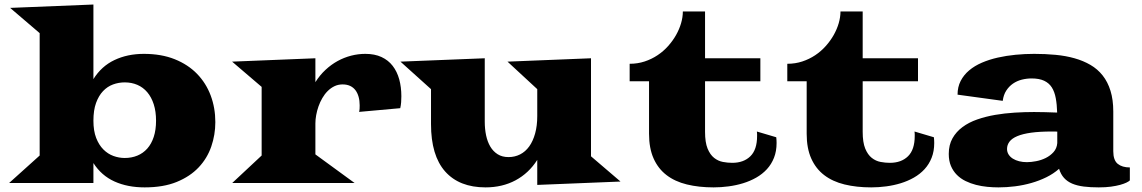

<svg xmlns="http://www.w3.org/2000/svg" viewBox="-20 -793 4947 832"><path d="M151.9 -119.1V-649.4L23.9 -758.8L384.8 -773.4V-450.2Q419.4 -505.9 475.8 -532.7Q532.2 -559.6 603.5 -559.6Q679.2 -559.6 737.1 -536.4Q794.9 -513.2 834 -472.9Q873 -432.6 893.1 -378.9Q913.1 -325.2 913.1 -263.7Q913.1 -209 895.5 -158Q877.9 -106.9 840.8 -67.6Q803.7 -28.3 745.8 -4.6Q688 19 606.9 19Q532.7 19 476.1 -6.6Q419.4 -32.2 384.8 -86.4V0H19.5ZM384.8 -270Q384.8 -226.1 396.7 -195.3Q408.7 -164.6 428 -145.3Q447.3 -126 471.4 -117.2Q495.6 -108.4 520.5 -108.4Q550.3 -108.4 575.2 -118.7Q600.1 -128.9 618.2 -149.2Q636.2 -169.4 646.2 -199.7Q656.2 -230 656.2 -270Q656.2 -310.1 646.2 -341.1Q636.2 -372.1 618.2 -393.3Q600.1 -414.6 575.2 -425.3Q550.3 -436 520.5 -436Q494.1 -436 469.7 -427Q445.3 -418 426.5 -398.2Q407.7 -378.4 396.2 -346.9Q384.8 -315.4 384.8 -270Z M1113.8 -119.1V-416.5L985.8 -525.9L1346.7 -540.5V-437Q1365.7 -467.3 1390.4 -490.2Q1415 -513.2 1443.1 -528.6Q1471.2 -543.9 1501.7 -551.8Q1532.2 -559.6 1563 -559.6Q1603.5 -559.6 1633.1 -545.9Q1662.6 -532.2 1681.6 -507.6Q1700.7 -482.9 1710 -449.2Q1719.2 -415.5 1719.2 -376Q1719.2 -363.3 1718.3 -350.1Q1717.3 -336.9 1714.4 -324.2L1536.1 -308.1Q1538.1 -315.9 1538.3 -323Q1538.6 -330.1 1538.6 -336.9Q1538.6 -356.9 1533.9 -373.5Q1529.3 -390.1 1520.3 -402.1Q1511.2 -414.1 1497.3 -420.7Q1483.4 -427.2 1464.8 -427.2Q1445.3 -427.2 1429.2 -419.4Q1413.1 -411.6 1399.9 -398.4Q1386.7 -385.3 1376.7 -367.9Q1366.7 -350.6 1360.1 -331.8Q1353.5 -313 1350.1 -293.9Q1346.7 -274.9 1346.7 -258.3V-124L1516.6 0H986.3Z M1847.7 -406.7 1715.3 -525.9 2080.6 -540.5V-265.6Q2080.6 -234.4 2086.4 -206.5Q2092.3 -178.7 2104.7 -157.7Q2117.2 -136.7 2136.7 -124.5Q2156.2 -112.3 2183.6 -112.3Q2210.9 -112.3 2233.9 -124Q2256.8 -135.7 2273.2 -158.4Q2289.6 -181.2 2298.8 -214.4Q2308.1 -247.6 2308.1 -290V-406.7L2179.2 -525.9L2541 -540.5V-115.7L2668.9 -6.3L2308.1 8.3V-100.1Q2271.5 -42.5 2214.1 -11.7Q2156.7 19 2084 19Q1970.2 19 1908.9 -50Q1847.7 -119.1 1847.7 -255.4Z M2792.5 -440.9H2708.5V-516.6Q2743.2 -516.6 2773.4 -526.6Q2803.7 -536.6 2829.3 -553.7Q2855 -570.8 2875.2 -593.5Q2895.5 -616.2 2909.7 -641.4Q2923.8 -666.5 2931.4 -692.6Q2939 -718.8 2939 -743.2H3035.2V-540.5H3274.9V-440.9H3035.2V-221.7Q3035.2 -176.3 3046.1 -149.4Q3057.1 -122.6 3074.5 -108.9Q3091.8 -95.2 3112.5 -91.3Q3133.3 -87.4 3152.8 -87.4Q3202.6 -87.4 3231.7 -116Q3260.7 -144.5 3260.7 -203.6Q3260.7 -208 3260.7 -212.9Q3260.7 -217.8 3259.8 -223.1L3343.8 -198.2Q3345.2 -185.1 3345.2 -173.3Q3345.2 -137.7 3334 -109.4Q3322.8 -81.1 3303.2 -59.8Q3283.7 -38.6 3257.1 -23.4Q3230.5 -8.3 3200.2 1Q3169.9 10.3 3137.2 14.6Q3104.5 19 3072.3 19Q3008.3 19 2956.5 6.3Q2904.8 -6.3 2868.4 -34.2Q2832 -62 2812.3 -106.2Q2792.5 -150.4 2792.5 -213.4Z M3475.6 -440.9H3391.6V-516.6Q3426.3 -516.6 3456.5 -526.6Q3486.8 -536.6 3512.5 -553.7Q3538.1 -570.8 3558.3 -593.5Q3578.6 -616.2 3592.8 -641.4Q3606.9 -666.5 3614.5 -692.6Q3622.1 -718.8 3622.1 -743.2H3718.3V-540.5H3958V-440.9H3718.3V-221.7Q3718.3 -176.3 3729.2 -149.4Q3740.2 -122.6 3757.6 -108.9Q3774.9 -95.2 3795.7 -91.3Q3816.4 -87.4 3835.9 -87.4Q3885.7 -87.4 3914.8 -116Q3943.8 -144.5 3943.8 -203.6Q3943.8 -208 3943.8 -212.9Q3943.8 -217.8 3942.9 -223.1L4026.9 -198.2Q4028.3 -185.1 4028.3 -173.3Q4028.3 -137.7 4017.1 -109.4Q4005.9 -81.1 3986.3 -59.8Q3966.8 -38.6 3940.2 -23.4Q3913.6 -8.3 3883.3 1Q3853 10.3 3820.3 14.6Q3787.6 19 3755.4 19Q3691.4 19 3639.6 6.3Q3587.9 -6.3 3551.5 -34.2Q3515.1 -62 3495.4 -106.2Q3475.6 -150.4 3475.6 -213.4Z M4091.3 -126Q4091.3 -165 4107.4 -193.6Q4123.5 -222.2 4150.9 -242.4Q4178.2 -262.7 4214.8 -275.4Q4251.5 -288.1 4292.5 -295.2Q4333.5 -302.2 4376.7 -304.9Q4419.9 -307.6 4460.9 -307.6Q4483.9 -307.6 4509.5 -306.9Q4535.2 -306.2 4561 -305.2Q4560.1 -340.3 4554.9 -367.9Q4549.8 -395.5 4537.8 -414.3Q4525.9 -433.1 4504.6 -443.1Q4483.4 -453.1 4450.2 -453.1Q4428.7 -453.1 4407.7 -447.8Q4386.7 -442.4 4369.6 -430.7Q4352.5 -418.9 4340.6 -400.6Q4328.6 -382.3 4325.2 -356L4129.4 -382.8Q4129.4 -416 4142.8 -442.1Q4156.2 -468.3 4179.7 -488Q4203.1 -507.8 4235.1 -521.5Q4267.1 -535.2 4304 -543.5Q4340.8 -551.8 4381.1 -555.7Q4421.4 -559.6 4461.4 -559.6Q4509.8 -559.6 4554 -555.4Q4598.1 -551.3 4636.2 -540.5Q4674.3 -529.8 4705.3 -511.7Q4736.3 -493.7 4758.3 -465.8Q4780.3 -438 4792.2 -399.4Q4804.2 -360.8 4804.2 -309.6V-137.7Q4804.2 -98.6 4823.5 -83Q4842.8 -67.4 4876 -67.4V-11.2Q4871.6 -6.8 4861.1 -1.7Q4850.6 3.4 4833.7 8.1Q4816.9 12.7 4793.9 15.9Q4771 19 4741.2 19Q4705.1 19 4676.3 15.4Q4647.5 11.7 4626.2 2.7Q4605 -6.3 4590.8 -22Q4576.7 -37.6 4569.3 -61.5Q4544.9 -40 4514.2 -24.9Q4483.4 -9.8 4449 0Q4414.6 9.8 4378.2 14.4Q4341.8 19 4306.6 19Q4283.2 19 4258.3 16.6Q4233.4 14.2 4209.5 8.1Q4185.5 2 4164.1 -8.5Q4142.6 -19 4126.5 -35.2Q4110.4 -51.3 4100.8 -73.7Q4091.3 -96.2 4091.3 -126ZM4343.8 -147.5Q4343.8 -134.3 4350.6 -123.5Q4357.4 -112.8 4369.1 -105.5Q4380.9 -98.1 4396.5 -94.2Q4412.1 -90.3 4429.7 -90.3Q4447.8 -90.3 4469.7 -94.5Q4491.7 -98.6 4511.5 -108.4Q4531.2 -118.2 4545.4 -134Q4559.6 -149.9 4561.5 -172.9V-222.7Q4554.7 -223.1 4548.6 -223.1Q4542.5 -223.1 4537.1 -223.1Q4484.9 -223.1 4448.2 -218Q4411.6 -212.9 4388.4 -203.1Q4365.2 -193.4 4354.5 -179.2Q4343.8 -165 4343.8 -147.5Z"/></svg>

Font: Goblin One
Style: Regular
Weight: 400
Designer: Riccardo De Franceschi
Foundry: Sorkin Type Co.
Version: Version 1.001